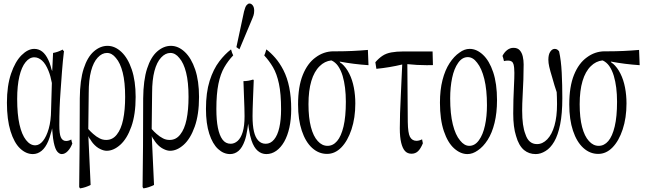

<svg xmlns="http://www.w3.org/2000/svg" viewBox="-20 -804 3641 1081"><path d="M387.2 3.9Q377.9 29.3 361.8 46.4Q345.7 63.5 327.6 63.5Q314.5 63.5 302.5 49.6Q290.5 35.6 282.7 -2Q278.3 -22.9 275.9 -53.2Q274.9 -62.5 273.4 -81.5Q270 -63 266.1 -53.7Q259.8 -28.8 252 -10.3Q236.3 27.3 213.9 45.4Q191.4 63.5 165 63.5Q126.5 63.5 93 31.7Q59.6 0 39.3 -65.4Q19 -130.9 19 -225.8Q19 -320.8 42.2 -389.2Q65.4 -457.5 101.3 -493.2Q137.2 -528.8 172.9 -528.8Q197.8 -528.8 217.5 -513.7Q237.3 -498.5 252.4 -465.8Q259.8 -450.7 265.6 -430.2Q269.5 -412.1 273.9 -403.8Q276.4 -449.7 278.8 -505.9Q306.2 -510.7 333 -524.9Q336.4 -516.1 340.3 -517.1Q333.5 -461.4 329.1 -402.8Q324.7 -340.3 320.8 -288.1Q314 -199.7 314 -100.1Q314 -50.8 322.3 -31.7Q331.5 -10.3 352.1 -10.3Q366.2 -10.3 381.3 -18.6Q384.3 -2.4 387.2 3.9ZM267.6 -185.1Q269.5 -255.9 272 -336.9Q264.6 -377 253.4 -404.3Q237.3 -444.8 216.6 -463.1Q195.8 -481.4 173.3 -481.4Q146 -481.4 124 -454.1Q101.6 -426.8 89.1 -374Q76.7 -321.3 76.7 -246.6Q76.7 -161.1 89.6 -103.5Q102.5 -45.9 126.5 -15.6Q149.9 14.2 178.2 14.2Q202.1 14.2 221.9 -10.5Q241.7 -35.2 254.4 -79.6Q267.1 -124 267.6 -185.1Z M544.4 35.2Q522.9 25.4 502.9 2Q495.1 -7.8 487.8 -20Q482.9 -23.9 477.5 -37.6Q483.9 105 490.2 237.3Q461.4 252 432.6 256.3Q429.2 257.3 425.8 248.5Q426.8 139.2 428.2 20Q428.7 -109.9 429.2 -250Q430.2 -352.5 451.2 -417.7Q472.2 -482.9 508.3 -514.4Q544.4 -545.9 585.4 -545.9Q627 -545.9 663.6 -511.5Q700.2 -477.1 721.9 -412.6Q743.7 -348.1 743.7 -258.3Q743.7 -159.2 719.5 -91.1Q695.3 -22.9 657.2 11.2Q619.6 44.9 580.6 44.9Q564 44.9 544.4 35.2ZM477.1 -77.6Q491.2 -61.5 504.4 -50.3Q522.9 -33.7 541 -24.9Q557.6 -16.1 578.1 -16.1Q614.3 -16.1 637.7 -46.4Q662.1 -76.7 673.3 -131.1Q684.6 -185.5 684.6 -258.3Q684.6 -341.3 670.9 -395.5Q657.2 -449.7 632.8 -477.5Q610.4 -505.9 582.3 -505.9Q554.2 -505.9 530.3 -480Q505.9 -454.1 492.7 -404.3Q479.5 -354.5 479.5 -280.8Q479.5 -280.8 477.1 -77.6Z M901.4 35.2Q879.9 25.4 859.9 2Q852.1 -7.8 844.7 -20Q839.8 -23.9 834.5 -37.6Q840.8 105 847.2 237.3Q818.4 252 789.6 256.3Q786.1 257.3 782.7 248.5Q783.7 139.2 785.2 20Q785.6 -109.9 786.1 -250Q787.1 -352.5 808.1 -417.7Q829.1 -482.9 865.2 -514.4Q901.4 -545.9 942.4 -545.9Q983.9 -545.9 1020.5 -511.5Q1057.1 -477.1 1078.9 -412.6Q1100.6 -348.1 1100.6 -258.3Q1100.6 -159.2 1076.4 -91.1Q1052.2 -22.9 1014.2 11.2Q976.6 44.9 937.5 44.9Q920.9 44.9 901.4 35.2ZM834 -77.6Q848.1 -61.5 861.3 -50.3Q879.9 -33.7 897.9 -24.9Q914.6 -16.1 935.1 -16.1Q971.2 -16.1 994.6 -46.4Q1019 -76.7 1030.3 -131.1Q1041.5 -185.5 1041.5 -258.3Q1041.5 -341.3 1027.8 -395.5Q1014.2 -449.7 989.7 -477.5Q967.3 -505.9 939.2 -505.9Q911.1 -505.9 887.2 -480Q862.8 -454.1 849.6 -404.3Q836.4 -354.5 836.4 -280.8Q836.4 -280.8 834 -77.6Z M1139.6 -190.9Q1139.6 -283.2 1160.4 -348.9Q1181.2 -414.6 1214.8 -458.5Q1246.1 -499.5 1280.8 -525.9Q1286.6 -503.9 1293 -492.2Q1264.2 -461.9 1242.7 -424.8Q1221.2 -387.7 1209.7 -331.5Q1198.2 -275.4 1198.2 -189.9Q1198.2 -65.4 1232.4 -18.6Q1250 5.4 1278.8 5.4Q1299.8 5.4 1317.9 -10.5Q1335.9 -26.4 1346.4 -60.3Q1356.9 -94.2 1356.9 -149.9Q1356.9 -186.5 1353.5 -266.6Q1352.1 -303.7 1350.6 -347.2Q1377.9 -347.2 1405.8 -356.4Q1407.2 -350.1 1408.7 -354Q1407.2 -314.5 1404.5 -248.5Q1401.9 -182.6 1401.9 -149.9Q1401.9 -97.7 1409.7 -64Q1417.5 -30.3 1434.3 -12.5Q1451.2 5.4 1476.1 5.4Q1503.4 5.4 1523.2 -18.6Q1543 -42.5 1552.7 -85.9Q1562.5 -129.4 1562.5 -188.5Q1562.5 -276.4 1550.5 -332.5Q1538.6 -388.7 1517.1 -425.3Q1495.6 -461.9 1467.8 -491.7Q1473.6 -503.9 1479.5 -525.9Q1504.4 -507.3 1529.5 -478.5Q1554.7 -449.7 1575.7 -409.2Q1619.6 -323.2 1619.6 -189.9Q1619.6 -132.8 1609.4 -86.2Q1599.1 -39.6 1580.1 -6.1Q1561 27.3 1535.2 45.4Q1509.3 63.5 1479.5 63.5Q1452.6 63.5 1431.2 45.2Q1409.7 26.9 1396 -13.2Q1387.2 -39.6 1381.8 -75.2Q1379.4 -86.4 1377.4 -107.4Q1375 -86.4 1372.6 -75.2Q1367.2 -38.1 1357.9 -11.7Q1343.8 27.8 1322.8 45.7Q1301.8 63.5 1275.4 63.5Q1238.8 63.5 1207.8 34.9Q1176.8 6.3 1158.2 -51Q1139.6 -108.4 1139.6 -190.9ZM1411.1 -744.1Q1411.1 -729.5 1407.5 -717.8Q1403.8 -706.1 1394 -683.6Q1394 -683.6 1328.1 -526.4L1311 -538.6L1354 -739.3Q1360.4 -765.6 1368.4 -774.9Q1376.5 -784.2 1384.3 -784.2Q1395 -784.2 1403.1 -773.4Q1411.1 -762.7 1411.1 -744.1Z M1658.2 -215.8Q1658.2 -316.4 1684.8 -382.3Q1711.4 -448.2 1757.3 -481Q1801.8 -514.2 1856 -515.1Q1866.2 -515.1 1877 -515.1Q1962.4 -515.1 2051.3 -522.9Q2052.7 -475.1 2054.7 -437Q1971.7 -442.4 1891.6 -457.5Q1897.5 -447.3 1903.3 -446.8Q1929.2 -424.3 1946.8 -388.7Q1963.9 -354.5 1972.2 -311.3Q1980.5 -268.1 1980.5 -221.7Q1980.5 -140.1 1959 -75.4Q1937.5 -10.7 1901.9 25.9Q1866.2 62.5 1821.3 62.5Q1774.4 62.5 1737.3 28.8Q1700.2 -4.9 1679.2 -67.9Q1658.2 -130.9 1658.2 -215.8ZM1909.2 -376.5Q1899.4 -409.2 1882.8 -433.1Q1868.2 -453.6 1846.2 -463.9Q1845.7 -459 1845.2 -463.9Q1807.6 -459.5 1779.8 -431.6Q1749 -401.9 1732.9 -347.9Q1716.8 -293.9 1716.8 -217.5Q1716.8 -141.1 1730.5 -88.9Q1744.1 -36.6 1769 -9.8Q1793 17.1 1824 17.1Q1855 17.1 1877.9 -9.8Q1900.9 -36.6 1914.1 -91.8Q1927.2 -147 1927.2 -231.2Q1927.2 -315.4 1909.2 -376.5Z M2360.8 2.9Q2348.1 33.7 2333.3 47.6Q2318.4 61.5 2296.9 61.5Q2274.4 61.5 2260.5 46.6Q2246.6 31.7 2238.8 -0.2Q2231 -32.2 2231 -81.1Q2231 -157.7 2236.8 -269Q2239.3 -320.8 2241 -362.8Q2242.7 -404.8 2244.6 -440.9Q2173.3 -423.8 2099.1 -416.5Q2096.2 -430.2 2093.3 -453.6Q2113.3 -476.6 2134 -490.2Q2154.8 -503.9 2183.8 -509Q2212.9 -514.2 2248 -514.2Q2248 -514.2 2415.5 -514.2Q2416.5 -471.2 2417.5 -437.5Q2399.9 -437 2382.8 -437Q2327.1 -437 2273.4 -442.9Q2274.9 -274.9 2275.9 -116.7Q2276.9 -55.2 2288.1 -33.7Q2300.3 -11.2 2324.7 -11.2Q2339.8 -11.2 2356.4 -19.5Q2358.9 -3.4 2360.8 2.9Z M2570.3 -13.2Q2594.2 17.1 2622.1 17.1Q2653.8 17.1 2676.3 -14.2Q2699.2 -45.4 2710.4 -97.2Q2721.7 -148.9 2721.7 -211.9Q2721.7 -298.8 2706.8 -359.1Q2691.9 -419.4 2666.5 -450.7Q2643.1 -482.4 2613.8 -482.4Q2582 -482.4 2559.6 -450.2Q2536.6 -418 2525.6 -365.5Q2514.6 -313 2514.6 -250Q2514.6 -163.1 2529.5 -103.3Q2544.4 -43.5 2570.3 -13.2ZM2669.9 43Q2641.1 63.5 2611.8 63.5Q2572.8 63.5 2536.9 31.5Q2501 -0.5 2479 -65.7Q2457 -130.9 2457 -226.1Q2457 -297.4 2471.4 -353.5Q2485.8 -409.7 2511.2 -448.5Q2536.6 -487.3 2566.9 -507.8Q2594.7 -528.8 2624.5 -528.8Q2663.6 -528.8 2699.2 -495.6Q2734.9 -462.4 2756.6 -397.9Q2778.3 -333.5 2778.3 -240.2Q2778.3 -168.9 2764.4 -112.1Q2750.5 -55.2 2725.6 -16.4Q2700.7 22.5 2669.9 43Z M2809.1 -489.3Q2819.3 -509.8 2835.4 -522.2Q2851.6 -534.7 2871.1 -534.7Q2894 -534.7 2906.2 -521Q2918.5 -507.3 2923.3 -486.1Q2928.2 -464.8 2928.2 -441.4Q2928.2 -362.3 2922.4 -262.2Q2919.9 -220.2 2919.9 -181.2Q2919.9 -93.8 2938 -49.3Q2955.6 7.3 3003.4 7.3Q3035.2 7.3 3061.3 -19.8Q3087.4 -46.9 3101.8 -96.9Q3116.2 -147 3116.2 -217.8Q3116.2 -239.3 3115.5 -256.8Q3114.7 -274.4 3114.3 -285.2Q3102.1 -320.3 3089.8 -365.2Q3077.1 -406.7 3072.3 -428.2Q3067.4 -449.7 3067.4 -467.8Q3067.4 -497.1 3078.1 -512.9Q3088.9 -528.8 3103 -528.8Q3111.3 -528.8 3117.2 -525.1Q3123 -521.5 3127.9 -514.6Q3139.2 -463.4 3142.6 -395Q3146 -326.7 3146 -251Q3146 -164.1 3133.8 -103.5Q3121.6 -43 3100.3 -6.6Q3079.1 29.8 3051.3 46.4Q3023.9 63.5 2996.1 63.5Q2958 63.5 2930.7 41Q2900.4 15.6 2885.3 -39.1Q2869.6 -87.9 2869.6 -165Q2869.6 -241.2 2874 -326.2Q2876 -363.8 2876 -394.3Q2876 -424.8 2871.1 -442.4Q2865.2 -462.9 2841.3 -462.9Q2826.7 -462.9 2817.4 -460Q2813 -480 2809.1 -489.3Z M3185.1 -215.8Q3185.1 -316.4 3211.7 -382.3Q3238.3 -448.2 3284.2 -481Q3328.6 -514.2 3382.8 -515.1Q3393.1 -515.1 3403.8 -515.1Q3489.3 -515.1 3578.1 -522.9Q3579.6 -475.1 3581.5 -437Q3498.5 -442.4 3418.5 -457.5Q3424.3 -447.3 3430.2 -446.8Q3456.1 -424.3 3473.6 -388.7Q3490.7 -354.5 3499 -311.3Q3507.3 -268.1 3507.3 -221.7Q3507.3 -140.1 3485.8 -75.4Q3464.4 -10.7 3428.7 25.9Q3393.1 62.5 3348.1 62.5Q3301.3 62.5 3264.2 28.8Q3227.1 -4.9 3206.1 -67.9Q3185.1 -130.9 3185.1 -215.8ZM3436 -376.5Q3426.3 -409.2 3409.7 -433.1Q3395 -453.6 3373 -463.9Q3372.6 -459 3372.1 -463.9Q3334.5 -459.5 3306.6 -431.6Q3275.9 -401.9 3259.8 -347.9Q3243.7 -293.9 3243.7 -217.5Q3243.7 -141.1 3257.3 -88.9Q3271 -36.6 3295.9 -9.8Q3319.8 17.1 3350.8 17.1Q3381.8 17.1 3404.8 -9.8Q3427.7 -36.6 3440.9 -91.8Q3454.1 -147 3454.1 -231.2Q3454.1 -315.4 3436 -376.5Z"/></svg>

Font: Scarab Serif
Style: Light
Weight: 300
Designer: John Roberts
Foundry: Scarab
Version: 1.0